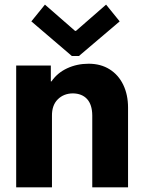

<svg xmlns="http://www.w3.org/2000/svg" viewBox="-20 -808 617 828"><path d="M49.8 -525.4H199.2V-457H202.1Q227.1 -493.7 269.5 -513.4Q312 -533.2 362.3 -533.2Q414.1 -533.2 452.4 -509.3Q490.7 -485.4 511.5 -442.4Q532.2 -399.4 532.2 -343.8V0H377.9V-310.5Q377.4 -356.9 355.5 -380.9Q333.5 -404.8 293.9 -405.3Q254.4 -404.8 229 -379.4Q203.6 -354 204.1 -308.6V0H49.8ZM303.7 -674.8H307.6L437.5 -788.1L496.1 -715.8L320.3 -566.4H290L115.2 -715.8L173.8 -788.1Z"/></svg>

Font: Reddit Sans Fudge ExtraBold
Style: Regular
Weight: 800
Designer: Stephen Hutchings
Foundry: Reddit
Version: Version 1.011